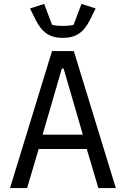

<svg xmlns="http://www.w3.org/2000/svg" viewBox="-20 -958 640 978"><path d="M570 0 356 -698H245L31 0H118L177 -199H422L481 0ZM402 -272H197L295 -609H304ZM300 -765C368 -765 407 -794 439 -858L467 -915L395 -938L355 -832C340 -827 316 -826 300 -826C284 -826 260 -827 245 -832L205 -938L133 -915L161 -858C193 -794 232 -765 300 -765Z"/></svg>

Font: IBM Mono
Style: Regular
Weight: 400
Monospace: yes
Designer: Mike Abbink, Paul van der Laan, Pieter van Rosmalen
Foundry: Bold Monday
Version: Version 2.3